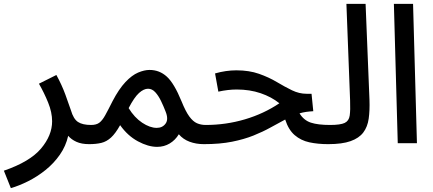

<svg xmlns="http://www.w3.org/2000/svg" viewBox="-48 -739 2233 991"><path d="M8 232 -28 142Q106 96 163.5 28Q221 -40 221 -113Q221 -159 200.5 -209.5Q180 -260 153 -307L243 -352Q271 -301 289.5 -250.5Q308 -200 318 -170Q331 -125 354.5 -109.5Q378 -94 422 -94Q448 -94 459.5 -80Q471 -66 471 -47Q471 -26 454.5 -10.5Q438 5 412 5Q373 5 346.5 -7Q320 -19 304 -38Q292 15 261 59.5Q230 104 187 138.5Q144 173 97 196.5Q50 220 8 232Z M412 5 422 -94Q449 -94 464.5 -105.5Q480 -117 495 -144Q510 -171 533 -217Q566 -280 599.5 -315.5Q633 -351 665 -364.5Q697 -378 724 -378Q775 -378 813 -343.5Q851 -309 889 -216Q910 -164 929 -138Q948 -112 968.5 -103Q989 -94 1014 -94Q1039 -94 1050.5 -80Q1062 -66 1062 -47Q1062 -26 1046 -10.5Q1030 5 1004 5Q964 5 930.5 -7.5Q897 -20 875 -46Q857 -16 828 1.5Q799 19 763 19Q717 19 664 -9.5Q611 -38 572 -93Q548 -50 525 -29Q502 -8 475 -1.5Q448 5 412 5ZM616 -181Q646 -132 686 -105.5Q726 -79 761 -79Q791 -79 807 -101.5Q823 -124 806 -165Q796 -191 783 -218Q770 -245 753.5 -263Q737 -281 716 -281Q694 -281 669.5 -259Q645 -237 616 -181Z M1004 5 1013 -94Q1118 -94 1216 -123Q1314 -152 1394 -206Q1353 -239 1297 -258Q1241 -277 1174 -277Q1129 -277 1079 -266L1062 -360Q1118 -376 1172 -376Q1238 -376 1289 -358Q1340 -340 1381 -315.5Q1422 -291 1459 -273Q1496 -255 1534 -255H1560L1569 -165Q1550 -164 1532.5 -161.5Q1515 -159 1498 -154Q1520 -118 1556.5 -106Q1593 -94 1656 -94Q1682 -94 1693.5 -80Q1705 -66 1705 -47Q1705 -26 1689 -10.5Q1673 5 1646 5Q1592 5 1548.5 -4.5Q1505 -14 1473 -41.5Q1441 -69 1424 -122Q1388 -103 1348.5 -81Q1309 -59 1260.5 -39.5Q1212 -20 1149.5 -7.5Q1087 5 1004 5Z M1646 5 1655 -94Q1709 -94 1731 -104.5Q1753 -115 1757 -142.5Q1761 -170 1759 -221L1740 -719H1839L1859 -224Q1861 -169 1855 -126.5Q1849 -84 1827 -55Q1805 -26 1761.5 -10.5Q1718 5 1646 5Z M2005 0 1985 -719H2084L2104 0Z"/></svg>

Font: Noto Sans Arabic Med
Style: Regular
Weight: 500
Designer: Monotype Design Team, Nadine Chahine, Nizar Qandah and Khaled Hosny
Foundry: Monotype Imaging Inc.
Version: Version 2.012; ttfautohint (v1.8.4.7-5d5b)